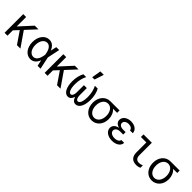

<svg xmlns="http://www.w3.org/2000/svg" viewBox="355 -2373 3929 3929"><g transform="rotate(45 2320.0 -408.5)"><path d="M82 0H166V-155L263 -259L440 0H540L319 -320L523 -540H416L166 -267V-540H82Z M833 -550C709 -550 618 -432 618 -270C618 -109 709 10 834 10C913 10 974 -39 1009 -132L1038 0H1122L1065 -270L1122 -540H1038L1009 -408C974 -501 913 -550 833 -550ZM978 -220C957 -121 909 -66 844 -66C762 -66 703 -152 703 -270C703 -388 762 -474 844 -474C909 -474 957 -419 978 -320L988 -270Z M1242 0H1326V-155L1423 -259L1600 0H1700L1479 -320L1683 -540H1576L1326 -267V-540H1242Z M2142 10C2237 10 2298 -106 2298 -277C2298 -375 2278 -463 2238 -540H2156C2196 -461 2216 -376 2216 -275C2216 -150 2185 -66 2134 -66C2095 -66 2072 -114 2072 -182V-390H1988V-182C1988 -114 1964 -66 1926 -66C1876 -66 1844 -150 1844 -276C1844 -376 1864 -461 1904 -540H1822C1782 -463 1762 -375 1762 -277C1762 -106 1823 10 1918 10C1972 10 2009 -28 2028 -89H2032C2051 -28 2087 10 2142 10ZM2126 -827H2027L1993 -625H2060Z M2606 -66C2516 -66 2454 -150 2454 -270C2454 -390 2516 -474 2606 -474C2695 -474 2758 -390 2758 -270C2758 -150 2695 -66 2606 -66ZM2605 10C2740 10 2839 -101 2839 -257C2839 -345 2807 -420 2753 -467V-470H2869V-540H2605C2469 -540 2369 -428 2369 -267C2369 -106 2468 10 2605 10Z M3309 -402H3390C3390 -488 3309 -550 3197 -550C3084 -550 3002 -486 3002 -401C3002 -345 3038 -303 3107 -283V-279C3027 -262 2980 -215 2980 -149C2980 -57 3071 10 3197 10C3318 10 3405 -52 3405 -138H3322C3320 -95 3268 -64 3198 -64C3119 -64 3064 -103 3064 -156C3064 -208 3115 -244 3189 -244H3271V-314H3194C3128 -314 3084 -346 3084 -392C3084 -441 3132 -477 3199 -477C3261 -477 3307 -446 3309 -402Z M3804 -540H3563V-465H3720V-181C3720 -56 3781 10 3897 10C3937 10 3973 2 4001 -13V-83C3971 -68 3941 -61 3911 -61C3839 -61 3804 -100 3804 -181Z M4346 -66C4256 -66 4194 -150 4194 -270C4194 -390 4256 -474 4346 -474C4435 -474 4498 -390 4498 -270C4498 -150 4435 -66 4346 -66ZM4345 10C4480 10 4579 -101 4579 -257C4579 -345 4547 -420 4493 -467V-470H4609V-540H4345C4209 -540 4109 -428 4109 -267C4109 -106 4208 10 4345 10Z"/></g></svg>

Font: CommitMono-dimboump
Style: Regular
Weight: 400
Monospace: yes
Designer: Eigil Nikolajsen
Foundry: Eigil Nikolajsen
Version: Version 1.143